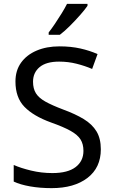

<svg xmlns="http://www.w3.org/2000/svg" viewBox="-20 -1057 589 994"><path d="M502 -284Q502 -189 433 -136Q364 -83 247 -83Q187 -83 136 -92Q85 -101 51 -117V-203Q87 -187 140.5 -174Q194 -161 251 -161Q331 -161 371.5 -192Q412 -223 412 -276Q412 -311 397 -335Q382 -359 345.5 -379.5Q309 -400 244 -423Q153 -456 106.5 -504Q60 -552 60 -635Q60 -692 89 -732.5Q118 -773 169.5 -795Q221 -817 288 -817Q347 -817 396 -806Q445 -795 485 -777L457 -700Q420 -716 376.5 -727Q333 -738 286 -738Q219 -738 185 -709.5Q151 -681 151 -634Q151 -598 166 -574Q181 -550 215 -531Q249 -512 307 -490Q370 -467 413.5 -440.5Q457 -414 479.5 -377Q502 -340 502 -284ZM433 -1027Q421 -1009 396 -980.5Q371 -952 342.5 -923.5Q314 -895 290 -877H232V-889Q247 -908 264.5 -934Q282 -960 299 -987.5Q316 -1015 327 -1037H433Z"/></svg>

Font: Noto Sans Telugu UI
Style: Regular
Weight: 400
Designer: Jelle Bosma - Monotype Design Team
Foundry: Monotype Imaging Inc.
Version: Version 2.005; ttfautohint (v1.8.4.7-5d5b)